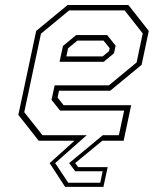

<svg xmlns="http://www.w3.org/2000/svg" viewBox="-20 -560 625 764"><path d="M239 183.5 177.5 89 276.5 0H134L53 -103L124 -437L249 -540H491L572 -437L543.5 -302L418.5 -199H215L209 -172L233 -141.5H502L472 0H387L279 89L291 105H408.5L391.5 183.5ZM251.5 167H379L388.5 121.5H279.5L255 89L389 -22H453L474 -120H219L185 -162.5L197.5 -220.5H413.5L523.5 -311.5L548 -427L476 -518.5H255L143 -426L76.5 -113.5L149 -22H325L199.5 89ZM217 -314 230.5 -377 283 -420.5H406.5L440 -378L433.5 -348L392.5 -314ZM244 -335.5H388.5L414 -356.5L416.5 -368L392 -398.5H288L251 -368Z"/></svg>

Font: Tourney Expanded ExtraLight
Style: Italic
Weight: 200
Width: 7
Italic angle: -12°
Designer: Tyler Finck
Foundry: Etcetera Type Co
Version: Version 1.010; ttfautohint (v1.8.3)